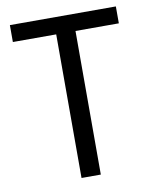

<svg xmlns="http://www.w3.org/2000/svg" viewBox="-78 -734 638 794"><g transform="rotate(-10 241.0 -337.0)"><path d="M463 -603H281V0H200V-603H18V-674H463Z"/></g></svg>

Font: Hind Jalandhar
Style: Regular
Weight: 400
Designer: Namrata Goyal
Foundry: Indian Type Foundry
Version: Version 0.702;PS 1.0;hotconv 1.0.81;makeotf.lib2.5.63406